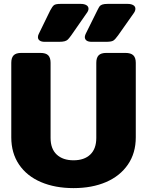

<svg xmlns="http://www.w3.org/2000/svg" viewBox="-20 -952 756 987"><path d="M175 -761Q175 -769 179 -777L238 -898Q249 -919 257.5 -925.5Q266 -932 291 -932H395Q413 -932 424 -925.5Q435 -919 435 -907Q435 -897 426 -885L346 -770Q335 -755 329 -749Q323 -743 312.5 -740Q302 -737 282 -737H210Q193 -737 184 -743.5Q175 -750 175 -761ZM416 -762Q416 -767 420 -777L480 -898Q488 -914 492 -919.5Q496 -925 505.5 -928.5Q515 -932 533 -932H636Q654 -932 665 -925.5Q676 -919 676 -907Q676 -896 668 -885L587 -770Q572 -749 562 -743Q552 -737 524 -737H452Q434 -737 425 -743.5Q416 -750 416 -762ZM38 -246V-629Q38 -655 50 -667.5Q62 -680 90 -680H187Q216 -680 228 -667.5Q240 -655 240 -629V-243Q240 -187 271.5 -157.5Q303 -128 358 -128Q413 -128 444 -157.5Q475 -187 475 -243V-629Q475 -655 487 -667.5Q499 -680 527 -680H624Q653 -680 665.5 -667.5Q678 -655 678 -629V-246Q678 -165 637.5 -106Q597 -47 525 -16Q453 15 358 15Q263 15 190.5 -16Q118 -47 78 -106Q38 -165 38 -246Z"/></svg>

Font: Mitr SemiBold
Style: Regular
Weight: 600
Designer: Thanarat Vachiruckul
Foundry: Cadson Demak
Version: Version 1.002